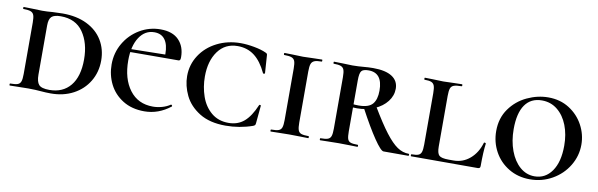

<svg xmlns="http://www.w3.org/2000/svg" viewBox="-40 -797 3506 1126"><g transform="rotate(10 1713.0 -234.0)"><path d="M214 1Q202 0 184 -1Q166 -2 143 -2L81 -1Q63 0 32 0Q30 0 30 -6Q30 -12 32 -12Q63 -12 77 -17Q91 -22 96 -36.5Q101 -51 101 -81V-387Q101 -417 96 -431Q91 -445 77 -450.5Q63 -456 33 -456Q31 -456 31 -462Q31 -468 33 -468L81 -467Q121 -465 143 -465Q174 -465 205 -468Q245 -470 265 -470Q349 -470 410 -440Q471 -410 503 -357Q535 -304 535 -237Q535 -168 502 -113Q469 -58 410.5 -27Q352 4 277 4Q249 4 214 1ZM435 -226Q435 -324 390.5 -388Q346 -452 257 -452Q218 -452 202.5 -437.5Q187 -423 187 -385V-92Q187 -50 202.5 -32.5Q218 -15 265 -15Q345 -15 390 -69.5Q435 -124 435 -226Z M599 -226Q599 -295 632.5 -352.5Q666 -410 723 -444Q780 -478 847 -478Q919 -478 956 -439.5Q993 -401 993 -338Q993 -327 990.5 -322Q988 -317 981 -317H898Q899 -325 899 -340Q899 -396 877.5 -425.5Q856 -455 814 -455Q758 -455 724.5 -403.5Q691 -352 691 -266Q691 -157 741 -90.5Q791 -24 880 -24Q906 -24 933.5 -31.5Q961 -39 983 -54H984Q987 -54 989.5 -50.5Q992 -47 990 -44Q919 12 835 12Q760 12 706.5 -21.5Q653 -55 626 -109Q599 -163 599 -226ZM650 -333 936 -338V-317L651 -316Z M1476 -451Q1483 -448 1485 -444.5Q1487 -441 1487 -434L1494 -331Q1494 -328 1488.5 -327Q1483 -326 1482 -330Q1451 -396 1409 -428Q1367 -460 1309 -460Q1235 -460 1192.5 -402Q1150 -344 1150 -251Q1150 -189 1169.5 -133Q1189 -77 1230.5 -42Q1272 -7 1333 -7Q1388 -7 1425.5 -39Q1463 -71 1492 -140Q1493 -144 1498 -143Q1503 -142 1503 -139L1493 -33Q1492 -25 1490 -22Q1488 -19 1479 -15Q1402 12 1319 12Q1224 12 1163 -26Q1102 -64 1074.5 -121Q1047 -178 1047 -236Q1047 -304 1083.5 -360Q1120 -416 1183.5 -448Q1247 -480 1324 -480Q1361 -480 1404.5 -472Q1448 -464 1476 -451Z M1810 -12Q1812 -12 1812 -6Q1812 0 1810 0Q1780 0 1763 -1L1697 -2L1635 -1Q1617 0 1586 0Q1584 0 1584 -6Q1584 -12 1586 -12Q1617 -12 1631 -17Q1645 -22 1650 -36.5Q1655 -51 1655 -81V-387Q1655 -417 1650 -431Q1645 -445 1630.5 -450.5Q1616 -456 1586 -456Q1584 -456 1584 -462Q1584 -468 1586 -468L1635 -467Q1673 -465 1697 -465Q1724 -465 1764 -467L1810 -468Q1812 -468 1812 -462Q1812 -456 1810 -456Q1780 -456 1766 -450Q1752 -444 1747 -429.5Q1742 -415 1742 -385V-81Q1742 -51 1747 -36.5Q1752 -22 1766 -17Q1780 -12 1810 -12Z M2103 0Q2074 0 2057 -1L1991 -2L1929 -1Q1911 0 1880 0Q1878 0 1878 -6Q1878 -12 1880 -12Q1910 -12 1924 -17Q1938 -22 1943 -36.5Q1948 -51 1948 -81V-387Q1948 -417 1943 -431Q1938 -445 1924 -450.5Q1910 -456 1881 -456Q1879 -456 1879 -462Q1879 -468 1881 -468L1930 -467Q1968 -465 1991 -465Q2010 -465 2026 -466Q2042 -467 2054 -468Q2087 -471 2114 -471Q2188 -471 2226.5 -446Q2265 -421 2265 -374Q2265 -333 2238 -298Q2211 -263 2164 -242.5Q2117 -222 2061 -222Q2029 -222 2006 -226L2005 -247Q2030 -240 2068 -240Q2127 -240 2150 -267Q2173 -294 2173 -347Q2173 -453 2090 -453Q2057 -453 2047 -439.5Q2037 -426 2037 -385V-81Q2037 -50 2041.5 -36Q2046 -22 2059.5 -17Q2073 -12 2103 -12Q2105 -12 2105 -6Q2105 0 2103 0ZM2406 0H2258Q2242 0 2199.5 -62.5Q2157 -125 2100 -232L2170 -253Q2226 -159 2265.5 -107.5Q2305 -56 2337.5 -34Q2370 -12 2406 -12Q2409 -12 2409 -6Q2409 0 2406 0Z M2642 -19H2672Q2727 -19 2769 -55Q2811 -91 2829 -152Q2829 -154 2834 -154Q2836 -154 2838.5 -152.5Q2841 -151 2841 -150Q2834 -100 2834 -15Q2834 -7 2830.5 -3.5Q2827 0 2819 0H2422Q2420 0 2420 -6Q2420 -12 2422 -12Q2450 -12 2463 -17Q2476 -22 2481 -36.5Q2486 -51 2486 -81V-387Q2486 -417 2481 -431Q2476 -445 2463 -450.5Q2450 -456 2422 -456Q2420 -456 2420 -462Q2420 -468 2422 -468L2470 -467Q2510 -465 2532 -465Q2558 -465 2598 -467L2643 -468Q2646 -468 2646 -462Q2646 -456 2643 -456Q2612 -456 2597 -450.5Q2582 -445 2577 -430.5Q2572 -416 2572 -386V-85Q2572 -45 2585.5 -32Q2599 -19 2642 -19Z M2888 -233Q2888 -310 2928 -366Q2968 -422 3030 -451Q3092 -480 3156 -480Q3227 -480 3281 -445.5Q3335 -411 3364.5 -356Q3394 -301 3394 -240Q3394 -173 3359 -115Q3324 -57 3263.5 -22.5Q3203 12 3131 12Q3060 12 3004.5 -21.5Q2949 -55 2918.5 -111Q2888 -167 2888 -233ZM3296 -217Q3296 -284 3275 -338Q3254 -392 3214.5 -424Q3175 -456 3122 -456Q3056 -456 3021.5 -406.5Q2987 -357 2987 -262Q2987 -191 3008.5 -133.5Q3030 -76 3068 -43Q3106 -10 3155 -10Q3219 -10 3257.5 -65Q3296 -120 3296 -217Z"/></g></svg>

Font: Cormorant Unicase SemiBold
Style: Regular
Weight: 600
Designer: Christian Thalmann (Catharsis Fonts)
Foundry: Catharsis Fonts
Version: Version 4.000